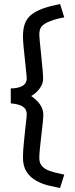

<svg xmlns="http://www.w3.org/2000/svg" viewBox="-20 -783 374 962"><path d="M112 76Q95 48 95 5Q95 -25 100.5 -77.5Q106 -130 107 -142Q114 -198 114 -211Q114 -236 94 -249Q74 -262 34 -265V-340Q69 -340 91.5 -352Q114 -364 114 -393L108 -454Q95 -567 95 -600Q95 -635 103.5 -661Q112 -687 133 -706Q158 -727 194.5 -740Q231 -753 281 -763L302 -696Q276 -692 248 -683Q220 -674 203 -663Q188 -653 182.5 -640.5Q177 -628 177 -608Q177 -594 185 -520Q196 -417 196 -388Q196 -362 177.5 -338Q159 -314 136 -302Q197 -260 197 -209Q197 -184 187 -104Q177 -20 177 7Q177 26 183 38Q195 61 225.5 72Q256 83 302 92L281 159Q272 157 233.5 149Q195 141 162.5 123Q130 105 112 76Z"/></svg>

Font: Bellota Text
Style: Bold
Weight: 700
Designer: Kemie Guaida
Foundry: Kemie Guaida
Version: Version 4.001